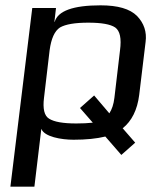

<svg xmlns="http://www.w3.org/2000/svg" viewBox="-20 -514 567 720"><path d="M256 10C303 10 342 6 375 -2L435 67L487 21L440 -33C474 -60 495 -102 502 -158L526 -357C531 -394 520 -427 494 -454C467 -481 422 -494 357 -494C254 -494 197 -473 185 -432H184L190 -484H101L19 186H109L135 -31C146 -1 210 10 256 10ZM409 -147C406 -123 400 -104 390 -89L333 -156L280 -109L328 -54C310 -52 289 -51 266 -51C216 -51 183 -57 164 -69C146 -80 140 -106 145 -147L166 -325C172 -370 185 -398 205 -411C226 -423 261 -429 311 -429C361 -429 394 -423 412 -411C430 -398 436 -370 430 -325Z"/></svg>

Font: Gamestation Display
Style: Italic
Weight: 400
Designer: Jonas Hecksher
Foundry: Jonas Hecksher, Playtypeª, e-types AS
Version: Version 1.003